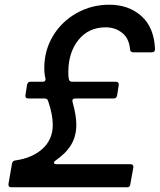

<svg xmlns="http://www.w3.org/2000/svg" viewBox="-20 -795 680 815"><path d="M28 0Q21 0 18 -4Q15 -8 16 -14L31 -101Q34 -113 45 -114Q117 -124 160.5 -163.5Q204 -203 204 -265Q204 -309 184 -367Q181 -377 169 -377H100Q93 -377 90 -381Q87 -385 88 -391L95 -436Q98 -448 109 -448H161Q168 -448 171 -451.5Q174 -455 173 -462Q168 -480 168 -507Q168 -581 205 -642.5Q242 -704 305.5 -739.5Q369 -775 444 -775Q526 -775 580 -727Q634 -679 638 -587Q638 -573 625 -573H545Q533 -573 532 -586Q528 -632 498.5 -655.5Q469 -679 429 -679Q356 -679 313 -625.5Q270 -572 270 -489Q270 -469 272 -460Q274 -448 286 -448H472Q479 -448 482 -444Q485 -440 484 -434L477 -389Q474 -377 463 -377H299Q292 -377 289 -373Q286 -369 288 -362Q304 -305 304 -266Q304 -217 282 -180.5Q260 -144 215 -113Q209 -109 209 -104Q209 -102 212 -100Q215 -98 220 -98H534Q541 -98 544 -94Q547 -90 546 -84L533 -12Q532 0 519 0Z"/></svg>

Font: Open Sauce Two Medium Italic
Style: Regular
Weight: 500
Italic angle: -10°
Designer: Alfredo Marco Pradil
Foundry: Creative Sauce Fz LLC
Version: Version 1.477